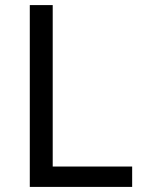

<svg xmlns="http://www.w3.org/2000/svg" viewBox="-20 -734 564 754"><path d="M97 0V-714H187V-80H499V0Z"/></svg>

Font: lkannada05
Style: Book
Weight: 400
Designer: Jelle Bosma - Monotype Design Team
Foundry: Monotype Imaging Inc.
Version: Version 2.003